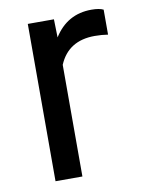

<svg xmlns="http://www.w3.org/2000/svg" viewBox="-67 -586 473 635"><g transform="rotate(-10 169.0 -269.0)"><path d="M323.7 -447.3V-531.2C314.6 -535.8 301.3 -538.1 283.7 -538.1C229.3 -538.1 187.3 -514.5 157.7 -467.3L156.2 -528.3H68.4V0H158.7V-375C179.9 -425.5 220.1 -450.7 279.3 -450.7C295.2 -450.7 310.1 -449.5 323.7 -447.3Z"/></g></svg>

Font: Roboto1
Style: rg
Weight: 400
Designer: Google
Version: Version 2.137; 2017